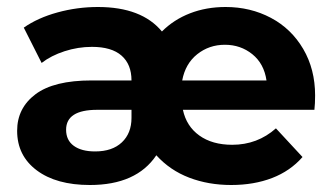

<svg xmlns="http://www.w3.org/2000/svg" viewBox="-20 -522 955 549"><path d="M879 -208H503Q513 -161 550 -134.5Q587 -108 644 -108Q716 -108 769 -155L845 -73Q810 -33 758 -13Q706 7 641 7Q576 7 521 -14Q466 -35 427 -78Q370 7 237 7Q141 7 85 -35Q29 -77 29 -148Q29 -213 81.5 -252.5Q134 -292 242 -292H356Q356 -338 327.5 -363Q299 -388 243 -388Q203 -388 164.5 -375.5Q126 -363 99 -342L48 -443Q88 -471 144.5 -486.5Q201 -502 260 -502Q385 -502 443 -432Q477 -466 523.5 -484Q570 -502 625 -502Q696 -502 754.5 -471Q813 -440 847 -382Q881 -324 881 -249Q881 -226 879 -208ZM501 -292H742Q735 -340 701.5 -367Q668 -394 623 -394Q578 -394 544 -367Q510 -340 501 -292ZM356 -185V-208H258Q169 -208 169 -151Q169 -121 191 -105Q213 -89 252 -89Q301 -89 328.5 -115Q356 -141 356 -185Z"/></svg>

Font: Montserrat Ace
Style: Bold
Weight: 700
Designer: Julieta Ulanovsky
Foundry: Julieta Ulanovsky
Version: Version 1